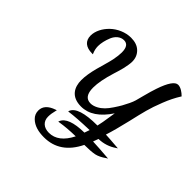

<svg xmlns="http://www.w3.org/2000/svg" viewBox="-220 -926 1317 1317"><g transform="rotate(45 438.0 -268.0)"><path d="M309.1 -5.9C255.9 12.2 229 41.5 229 82C229 105.5 237.3 125.5 253.9 141.6C286.6 173.8 333.5 185.1 386.2 185.1C489.7 185.1 567.4 131.8 619.1 25.9C661.1 25.9 693.8 23.4 716.8 19C739.7 14.2 764.2 2 791 -17.1L800.8 -22.9L788.1 -23.9C733.9 -28.3 686.5 -31.7 645 -33.2C648.4 -42.5 655.8 -62.5 659.2 -71.8C707 -72.8 750.5 -86.9 789.1 -113.8L798.8 -120.1L786.1 -121.1C727.1 -126 689.5 -128.4 673.8 -128.9C688.5 -174.3 704.6 -234.4 722.2 -309.1C734.4 -362.3 744.6 -405.8 753.9 -439.5C762.7 -472.7 775.9 -511.7 793.9 -557.1C811.5 -602.5 831.5 -642.6 854 -678.2L856 -680.2L854 -683.1C845.7 -691.9 835 -700.7 821.3 -709C807.1 -717.3 794.4 -721.2 783.2 -721.2C753.9 -721.2 725.1 -679.7 696.8 -596.2C688 -570.8 678.7 -538.6 668.5 -499.5C658.2 -460 652.8 -440.4 652.8 -439.9C649.4 -428.2 644 -414.1 636.2 -397.9C627 -378.9 618.7 -362.8 611.3 -349.6C604 -336.4 593.3 -319.8 580.1 -299.8C566.9 -279.8 554.2 -263.7 542 -251.5C517.6 -226.6 481.4 -205.1 448.2 -205.1C405.3 -205.1 383.8 -234.9 383.8 -294.9C383.8 -338.4 394.5 -394.5 416 -463.9C417 -467.3 420.4 -477.5 425.8 -495.6C431.2 -513.2 434.6 -526.9 437 -536.1C444.3 -567.9 448.2 -592.8 448.2 -609.9C448.2 -642.6 437.5 -668.9 416 -689.9C394.5 -710.9 364.7 -721.2 326.2 -721.2C272 -721.2 217.3 -696.3 180.7 -661.1C143.6 -626 119.1 -578.6 119.1 -535.2C119.1 -483.9 151.9 -455.1 213.9 -455.1H221.2L219.2 -460C210.4 -480 206.1 -500 206.1 -520C206.1 -547.9 213.9 -582.5 228 -616.2C242.2 -649.9 270.5 -674.8 304.2 -674.8C336.9 -674.8 353 -651.4 353 -604C353 -584.5 350.1 -559.6 344.2 -529.8C340.8 -513.7 335 -490.7 326.2 -460C317.4 -429.2 312 -410.2 310.1 -402.8C296.9 -353 290 -310.1 290 -273.9C290 -205.6 321.8 -144 417 -144C490.7 -144 556.2 -187.5 613.8 -274.9C612.3 -267.6 610.4 -252.9 606.9 -231C600.6 -186 595.2 -159.7 588.9 -131.8C466.3 -131.8 396.5 -109.4 379.9 -64L377.9 -59.1H386.2C427.2 -64.9 489.7 -69.3 573.2 -71.8C571.3 -64.9 566.9 -52.2 560.1 -34.2C458 -32.7 398.9 -10.3 381.8 33.2L379.9 39.1L388.2 38.1C432.1 30.8 481.4 26.9 536.1 25.9C498 101.6 448.7 139.2 388.2 139.2C337.4 139.2 306.2 109.9 306.2 64.9C306.2 44.4 309.6 22.5 315.9 -1L317.9 -8.8Z"/></g></svg>

Font: Dancing Script
Style: Regular
Weight: 800
Designer: Pablo Impallari
Foundry: Pablo Impallari
Version: Version 2.001